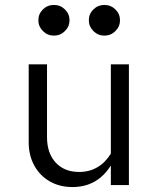

<svg xmlns="http://www.w3.org/2000/svg" viewBox="-20 -748 640 776"><path d="M273 8Q221 8 181 -15Q141 -38 118.5 -79Q96 -120 96 -173V-488H170V-194Q170 -129 205 -91Q240 -53 300 -53Q341 -53 373.5 -72Q406 -91 428 -127V-488H501V0H428V-79Q373 8 273 8ZM198 -604Q172 -604 153.5 -622.5Q135 -641 135 -665.9Q135 -691.8 153.4 -709.9Q171.8 -728 198 -728Q224 -728 242.5 -709.9Q261 -691.8 261 -665.9Q261 -641 242.5 -622.5Q224 -604 198 -604ZM402 -604Q376 -604 357.5 -622.5Q339 -641 339 -665.9Q339 -691.8 357.4 -709.9Q375.8 -728 402 -728Q428 -728 446.5 -709.9Q465 -691.8 465 -665.9Q465 -641 446.5 -622.5Q428 -604 402 -604Z"/></svg>

Font: Red Hat Mono
Style: Regular
Weight: 300
Monospace: yes
Designer: Pentagram, MCKL
Foundry: Pentagram, MCKL
Version: Version 1.023